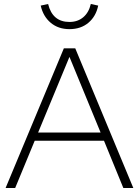

<svg xmlns="http://www.w3.org/2000/svg" viewBox="-20 -942 695 962"><path d="M8 0 300 -700H357L648 0H598L501 -237H154L56 0ZM171 -278H484L328 -657ZM328 -796Q272 -796 234 -828Q196 -860 184 -914L221 -922Q243 -832 328 -832Q369 -832 397 -855.5Q425 -879 435 -922L472 -914Q461 -860 423 -828Q385 -796 328 -796Z"/></svg>

Font: Red Hat Display VF
Style: Regular
Weight: 300
Designer: Pentagram, MCKL
Foundry: Pentagram, MCKL
Version: Version 1.023